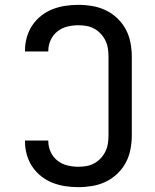

<svg xmlns="http://www.w3.org/2000/svg" viewBox="-20 -763 640 791"><path d="M303 8Q276 8 249 4Q222 0 196.5 -10Q171 -20 149.5 -37Q128 -54 113 -76.5Q98 -99 90.5 -125.5Q83 -152 83 -179V-184H179V-181Q179 -158 189 -136.5Q199 -115 217 -101Q235 -87 257.5 -81.5Q280 -76 303 -76Q320 -76 337 -79Q354 -82 369 -90.5Q384 -99 395.5 -111.5Q407 -124 414.5 -139.5Q422 -155 424.5 -172Q427 -189 427 -206V-529Q427 -546 424.5 -563Q422 -580 414.5 -595.5Q407 -611 395.5 -623.5Q384 -636 369 -644.5Q354 -653 337 -656Q320 -659 303 -659Q280 -659 257.5 -653.5Q235 -648 217 -634Q199 -620 189 -598.5Q179 -577 179 -554V-551H83V-556Q83 -583 90.5 -609.5Q98 -636 113 -658.5Q128 -681 149.5 -698Q171 -715 196.5 -725Q222 -735 249 -739Q276 -743 303 -743Q332 -743 361 -738Q390 -733 416 -720.5Q442 -708 463.5 -687.5Q485 -667 498.5 -641.5Q512 -616 517.5 -587Q523 -558 523 -529V-206Q523 -177 517.5 -148Q512 -119 498.5 -93.5Q485 -68 463.5 -47.5Q442 -27 416 -14.5Q390 -2 361 3Q332 8 303 8Z"/></svg>

Font: Iosevka Fixed Curly Md Ex
Style: Regular
Weight: 500
Width: 7
Monospace: yes
Designer: Belleve Invis
Foundry: Belleve Invis
Version: Version 30.1.2